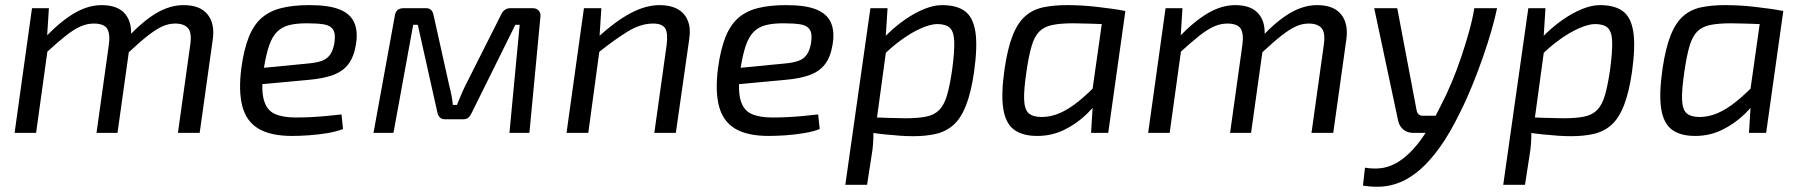

<svg xmlns="http://www.w3.org/2000/svg" viewBox="-20 -519 7038 750"><path d="M171 -487 163 -361 169 -346 121 0H37L105 -487ZM377 -499Q442 -499 470.5 -462.5Q499 -426 490 -364L439 0H357L405 -343Q411 -387 398.5 -407Q386 -427 346 -427Q320 -427 294 -415.5Q268 -404 236.5 -379Q205 -354 159 -312L157 -374Q219 -438 272 -468.5Q325 -499 377 -499ZM697 -499Q762 -499 791 -462.5Q820 -426 811 -364L760 0H675L723 -343Q730 -391 714.5 -409Q699 -427 664 -427Q639 -427 614.5 -416Q590 -405 558.5 -380.5Q527 -356 481 -313L479 -374Q541 -439 593 -469Q645 -499 697 -499Z M1189 -499Q1266 -499 1308 -481.5Q1350 -464 1364.5 -429Q1379 -394 1370 -343Q1362 -296 1340.5 -268Q1319 -240 1281 -226Q1243 -212 1185 -207L948 -185L957 -249L1184 -271Q1217 -274 1237.5 -281.5Q1258 -289 1269.5 -305.5Q1281 -322 1286 -350Q1292 -387 1281 -403.5Q1270 -420 1244 -424Q1218 -428 1178 -428Q1138 -428 1110 -421Q1082 -414 1063 -395.5Q1044 -377 1032 -343Q1020 -309 1011 -254Q999 -173 1010 -131Q1021 -89 1052.5 -74.5Q1084 -60 1135 -60Q1162 -60 1193.5 -61.5Q1225 -63 1256 -66Q1287 -69 1314 -72L1320 -15Q1295 -5 1259 1Q1223 7 1186.5 9.5Q1150 12 1121 12Q1037 12 989.5 -16.5Q942 -45 926.5 -104.5Q911 -164 923 -255Q933 -327 952 -374.5Q971 -422 1002 -449Q1033 -476 1079 -487.5Q1125 -499 1189 -499Z M2061 -487Q2076 -487 2084.5 -477.5Q2093 -468 2091 -453L2048 0H1970L2010 -422H1993L1823 -79Q1817 -66 1809.5 -59.5Q1802 -53 1788 -53H1718Q1705 -53 1697.5 -61Q1690 -69 1688 -82L1612 -422H1594L1517 0H1439L1522 -456Q1524 -472 1532.5 -479.5Q1541 -487 1557 -487H1644Q1658 -487 1665 -479Q1672 -471 1674 -458L1735 -184Q1740 -165 1743.5 -147Q1747 -129 1749 -109H1765Q1773 -128 1780 -145.5Q1787 -163 1796 -181L1937 -461Q1949 -487 1973 -487Z M2557 -499Q2598 -499 2626 -484Q2654 -469 2666.5 -439Q2679 -409 2672 -364L2620 0H2536L2584 -343Q2590 -391 2578 -409Q2566 -427 2531 -427Q2483 -427 2433 -396.5Q2383 -366 2315 -312L2316 -374Q2384 -436 2443 -467.5Q2502 -499 2557 -499ZM2329 -487 2321 -361 2325 -346 2278 0H2193L2261 -487Z M3051 -499Q3128 -499 3170 -481.5Q3212 -464 3226.5 -429Q3241 -394 3232 -343Q3224 -296 3202.5 -268Q3181 -240 3143 -226Q3105 -212 3047 -207L2810 -185L2819 -249L3046 -271Q3079 -274 3099.5 -281.5Q3120 -289 3131.5 -305.5Q3143 -322 3148 -350Q3154 -387 3143 -403.5Q3132 -420 3106 -424Q3080 -428 3040 -428Q3000 -428 2972 -421Q2944 -414 2925 -395.5Q2906 -377 2894 -343Q2882 -309 2873 -254Q2861 -173 2872 -131Q2883 -89 2914.5 -74.5Q2946 -60 2997 -60Q3024 -60 3055.5 -61.5Q3087 -63 3118 -66Q3149 -69 3176 -72L3182 -15Q3157 -5 3121 1Q3085 7 3048.5 9.5Q3012 12 2983 12Q2899 12 2851.5 -16.5Q2804 -45 2788.5 -104.5Q2773 -164 2785 -255Q2795 -327 2814 -374.5Q2833 -422 2864 -449Q2895 -476 2941 -487.5Q2987 -499 3051 -499Z M3660 -499Q3717 -499 3749 -475.5Q3781 -452 3790 -395.5Q3799 -339 3785 -238Q3773 -156 3753 -106Q3733 -56 3704 -30.5Q3675 -5 3636 4Q3597 13 3547 13Q3522 13 3494 11Q3466 9 3436.5 6Q3407 3 3379 -1.5Q3351 -6 3327 -11L3351 -62Q3406 -60 3449.5 -58.5Q3493 -57 3516 -57Q3566 -57 3598 -63.5Q3630 -70 3649 -89.5Q3668 -109 3679 -146Q3690 -183 3699 -244Q3709 -318 3707.5 -357Q3706 -396 3690 -410.5Q3674 -425 3641 -425Q3616 -425 3579 -409Q3542 -393 3500.5 -363Q3459 -333 3417 -290L3400 -330Q3419 -359 3449.5 -388.5Q3480 -418 3516 -443Q3552 -468 3589.5 -483.5Q3627 -499 3660 -499ZM3447 -487 3440 -377 3448 -369 3401 -25 3392 -8Q3392 18 3390.5 41.5Q3389 65 3384 93L3367 203H3282L3380 -487Z M4148 -499Q4174 -499 4203 -497.5Q4232 -496 4262.5 -492.5Q4293 -489 4322 -485Q4351 -481 4376 -476L4339 -423Q4284 -425 4240 -426.5Q4196 -428 4173 -428Q4123 -428 4091 -421.5Q4059 -415 4040 -396Q4021 -377 4010 -340Q3999 -303 3990 -242Q3979 -169 3980.5 -130Q3982 -91 3998.5 -76.5Q4015 -62 4049 -62Q4085 -62 4120.5 -77.5Q4156 -93 4193.5 -123.5Q4231 -154 4272 -197L4289 -156Q4264 -111 4224.5 -73Q4185 -35 4136.5 -11.5Q4088 12 4032 12Q3974 12 3941 -12.5Q3908 -37 3899 -94.5Q3890 -152 3904 -249Q3916 -331 3936 -381Q3956 -431 3985.5 -456.5Q4015 -482 4055.5 -490.5Q4096 -499 4148 -499ZM4291 -476H4376L4309 0H4242L4249 -115L4241 -123Z M4599 -487 4591 -361 4597 -346 4549 0H4465L4533 -487ZM4805 -499Q4870 -499 4898.5 -462.5Q4927 -426 4918 -364L4867 0H4785L4833 -343Q4839 -387 4826.5 -407Q4814 -427 4774 -427Q4748 -427 4722 -415.5Q4696 -404 4664.5 -379Q4633 -354 4587 -312L4585 -374Q4647 -438 4700 -468.5Q4753 -499 4805 -499ZM5125 -499Q5190 -499 5219 -462.5Q5248 -426 5239 -364L5188 0H5103L5151 -343Q5158 -391 5142.5 -409Q5127 -427 5092 -427Q5067 -427 5042.5 -416Q5018 -405 4986.5 -380.5Q4955 -356 4909 -313L4907 -374Q4969 -439 5021 -469Q5073 -499 5125 -499Z M5828 -487Q5820 -449 5806 -400Q5792 -351 5773 -296.5Q5754 -242 5731.5 -186.5Q5709 -131 5683 -79Q5643 3 5603.5 57.5Q5564 112 5526 144.5Q5488 177 5450.5 192.5Q5413 208 5376.5 210Q5340 212 5304 206L5312 136Q5341 141 5369.5 138.5Q5398 136 5426.5 122Q5455 108 5484.5 80Q5514 52 5544.5 6.5Q5575 -39 5607 -104Q5630 -148 5650.5 -197Q5671 -246 5688 -296.5Q5705 -347 5718.5 -395.5Q5732 -444 5739 -487ZM5438 -487 5514 -86Q5519 -67 5537 -67H5597L5558 0H5499Q5478 0 5462.5 -12.5Q5447 -25 5442 -45L5348 -487Z M6230 -499Q6287 -499 6319 -475.5Q6351 -452 6360 -395.5Q6369 -339 6355 -238Q6343 -156 6323 -106Q6303 -56 6274 -30.5Q6245 -5 6206 4Q6167 13 6117 13Q6092 13 6064 11Q6036 9 6006.5 6Q5977 3 5949 -1.5Q5921 -6 5897 -11L5921 -62Q5976 -60 6019.5 -58.5Q6063 -57 6086 -57Q6136 -57 6168 -63.5Q6200 -70 6219 -89.5Q6238 -109 6249 -146Q6260 -183 6269 -244Q6279 -318 6277.5 -357Q6276 -396 6260 -410.5Q6244 -425 6211 -425Q6186 -425 6149 -409Q6112 -393 6070.5 -363Q6029 -333 5987 -290L5970 -330Q5989 -359 6019.5 -388.5Q6050 -418 6086 -443Q6122 -468 6159.5 -483.5Q6197 -499 6230 -499ZM6017 -487 6010 -377 6018 -369 5971 -25 5962 -8Q5962 18 5960.5 41.5Q5959 65 5954 93L5937 203H5852L5950 -487Z M6718 -499Q6744 -499 6773 -497.5Q6802 -496 6832.5 -492.5Q6863 -489 6892 -485Q6921 -481 6946 -476L6909 -423Q6854 -425 6810 -426.5Q6766 -428 6743 -428Q6693 -428 6661 -421.5Q6629 -415 6610 -396Q6591 -377 6580 -340Q6569 -303 6560 -242Q6549 -169 6550.5 -130Q6552 -91 6568.5 -76.5Q6585 -62 6619 -62Q6655 -62 6690.5 -77.5Q6726 -93 6763.5 -123.5Q6801 -154 6842 -197L6859 -156Q6834 -111 6794.5 -73Q6755 -35 6706.5 -11.5Q6658 12 6602 12Q6544 12 6511 -12.5Q6478 -37 6469 -94.5Q6460 -152 6474 -249Q6486 -331 6506 -381Q6526 -431 6555.5 -456.5Q6585 -482 6625.5 -490.5Q6666 -499 6718 -499ZM6861 -476H6946L6879 0H6812L6819 -115L6811 -123Z"/></svg>

Font: Exo 2
Style: Italic
Weight: 400
Italic angle: -8°
Designer: Natanael Gama
Foundry: Natanael Gama
Version: Version 2.010